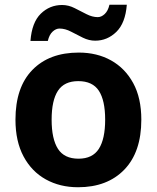

<svg xmlns="http://www.w3.org/2000/svg" viewBox="-20 -777 659 807"><path d="M574 -274Q574 -138 502.5 -64Q431 10 308 10Q232 10 172.5 -23Q113 -56 79 -119.5Q45 -183 45 -274Q45 -410 116 -483Q187 -556 311 -556Q388 -556 447 -523Q506 -490 540 -427.5Q574 -365 574 -274ZM197 -274Q197 -193 223.5 -151.5Q250 -110 310 -110Q369 -110 395.5 -151.5Q422 -193 422 -274Q422 -355 395.5 -395.5Q369 -436 309 -436Q250 -436 223.5 -395.5Q197 -355 197 -274ZM108 -605Q114 -683 151.5 -719.5Q189 -756 241 -756Q268 -756 293.5 -743Q319 -730 343.5 -717.5Q368 -705 391 -705Q406 -705 420 -718Q434 -731 440 -757H513Q507 -680 469 -643Q431 -606 380 -606Q354 -606 328.5 -618.5Q303 -631 278.5 -644Q254 -657 230 -657Q215 -657 201 -644Q187 -631 181 -605Z"/></svg>

Font: Noto Sans Bengali
Style: Bold
Weight: 700
Designer: Jelle Bosma - Monotype Design Team
Foundry: Monotype Imaging Inc.
Version: Version 2.003; ttfautohint (v1.8.4.7-5d5b)